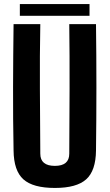

<svg xmlns="http://www.w3.org/2000/svg" viewBox="-20 -919 541 948"><path d="M251 9Q143 9 95.5 -33.5Q48 -76 47 -176Q44 -331 44.5 -488Q45 -645 47 -800H179Q176 -645 177 -480.5Q178 -316 179 -160Q179 -100 251 -100Q322 -100 322 -160Q323 -316 323.5 -480.5Q324 -645 322 -800H454Q456 -645 456 -488Q456 -331 454 -176Q453 -76 405.5 -33.5Q358 9 251 9ZM78 -841V-899H422V-841Z"/></svg>

Font: Big Shoulders Text ExtraBold
Style: Regular
Weight: 800
Designer: Patric King
Foundry: XO Type Co
Version: Version 1.000; ttfautohint (v1.8.2)